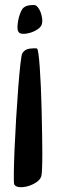

<svg xmlns="http://www.w3.org/2000/svg" viewBox="-20 -749 230 773"><path d="M37.1 -6.9Q35.2 -12.7 35.7 -52.3Q36.1 -91.8 38.6 -149Q41 -206.1 44.9 -271Q48.8 -336 53.2 -393.1Q57.6 -450.2 62 -489.8Q66.4 -529.3 70.3 -535.2Q80.1 -550.8 99.6 -553.2Q119.1 -555.7 128.9 -553.7Q131.8 -552.7 134.8 -532.2Q137.7 -511.7 140.1 -477.6Q142.6 -443.4 144.5 -399.4Q146.5 -355.5 147.5 -309.1Q148.4 -262.7 149.4 -217.3Q150.4 -171.9 150.4 -134.8Q150.4 -97.7 149.4 -72.3Q148.4 -46.9 146.5 -40.1Q142.6 -26.4 127 -15.7Q111.3 -4.9 92.8 0.4Q74.2 5.8 58.1 4.4Q42 2.9 37.1 -6.9ZM53.7 -622.1Q49.8 -628.9 50.3 -641.1Q50.8 -653.3 53.2 -666.5Q55.7 -679.7 60.1 -691.9Q64.5 -704.1 69.3 -711.9Q73.2 -717.8 80.1 -721.7Q86.9 -725.6 94.7 -727.1Q102.5 -728.5 109.4 -728.5Q116.2 -728.5 120.1 -728.5Q126 -727.5 132.3 -719.7Q138.7 -711.9 143.1 -700.7Q147.5 -689.5 149.4 -676.3Q151.4 -663.1 148.4 -651.4Q145.5 -640.6 131.8 -631.4Q118.2 -622.1 102.1 -617.2Q85.9 -612.3 71.8 -612.8Q57.6 -613.3 53.7 -622.1Z"/></svg>

Font: Jolly Lodger
Style: Regular
Weight: 400
Designer: Stuart Sandler
Foundry: Font Diner, Inc
Version: Version 1.000